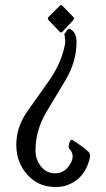

<svg xmlns="http://www.w3.org/2000/svg" viewBox="-20 -746 425 768"><path d="M219.2 -723.1Q224.6 -728 229.5 -723.1L273.4 -677.7Q277.8 -671.9 273.4 -666L229.5 -618.7Q224.6 -613.8 219.2 -618.7L173.8 -666Q168.9 -672.4 173.8 -677.7ZM261.7 -629.4Q286.1 -615.7 286.1 -577.6Q286.1 -501.5 243.7 -428.2Q243.7 -428.2 164.6 -296.4Q122.1 -223.6 122.1 -145Q122.1 -106.9 144.3 -79.8Q166.5 -52.7 199.7 -52.7Q232.9 -52.7 253.4 -79.1Q286.1 -121.6 257.3 -150.4Q252.4 -155.3 256.6 -171.6Q260.7 -188 268.1 -187Q311 -160.6 334 -138.7Q346.7 -127.4 332 -89.4Q308.6 -27.8 251 -6.3Q228.5 2.4 201.7 2Q133.3 2 89.4 -47.1Q45.4 -96.2 45.2 -166.3Q44.9 -236.3 87.9 -298.3L173.8 -419.9Q224.6 -490.7 239.7 -567.4Q240.7 -577.1 241 -579.1Q241.2 -581.1 240 -590.6Q238.8 -600.1 238.8 -602.3Q238.8 -604.5 238 -605.7Q237.3 -606.9 236.8 -607.4Q236.3 -607.9 237.8 -609.6Q239.3 -611.3 246.6 -622.8Q253.9 -634.3 261.7 -629.4Z"/></svg>

Font: Della Respira
Style: Regular
Weight: 500
Version: Version 0.201